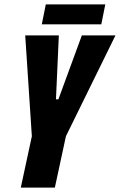

<svg xmlns="http://www.w3.org/2000/svg" viewBox="-20 -848 542 868"><path d="M74 0 124 -232 94 -688H246L233 -399H244L350 -688H502L278 -232L228 0ZM169 -738 187 -828H456L438 -738Z"/></svg>

Font: Saira Condensed Black
Style: Italic
Weight: 900
Width: 3
Italic angle: -12°
Designer: Hector Gatti with collaboration of the Omnibus-Type team
Foundry: Omnibus-Type
Version: Version 1.101